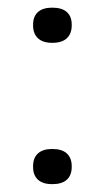

<svg xmlns="http://www.w3.org/2000/svg" viewBox="-20 -472 274 502"><path d="M116.5 9.5Q92 9.5 79.2 -2.2Q66.5 -14 66.5 -35.5V-37.5Q66.5 -59 79.2 -70.8Q92 -82.5 116.5 -82.5Q142 -82.5 154.8 -70.8Q167.5 -59 167.5 -37.5V-35.5Q167.5 -14 154.8 -2.2Q142 9.5 116.5 9.5ZM116.5 -360Q92 -360 79.2 -372Q66.5 -384 66.5 -405.5V-407.5Q66.5 -429 79.2 -440.5Q92 -452 116.5 -452Q142 -452 154.8 -440.5Q167.5 -429 167.5 -407.5V-405.5Q167.5 -384 154.8 -372Q142 -360 116.5 -360Z"/></svg>

Font: Anek Latin Expanded Light
Style: Regular
Weight: 300
Width: 7
Designer: Yesha Goshar
Foundry: Ek Type
Version: Version 1.003